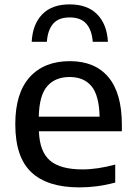

<svg xmlns="http://www.w3.org/2000/svg" viewBox="-20 -824 602 854"><path d="M333 9.5Q191.5 9.5 119.8 -57.5Q48 -124.5 48 -271.5Q48 -410 112.2 -481Q176.5 -552 290.5 -552Q402.5 -552 462.2 -480.8Q522 -409.5 522 -269V-240H153Q156.5 -148.5 202.8 -109.5Q249 -70.5 347 -70.5Q380.5 -70.5 417.2 -76Q454 -81.5 492.5 -92V-12Q449.5 -0.5 410.5 4.5Q371.5 9.5 333 9.5ZM289.5 -481.5Q226 -481.5 190.2 -440.8Q154.5 -400 152.5 -305H423Q421 -399.5 387 -440.5Q353 -481.5 289.5 -481.5ZM121 -638Q125 -716 167.8 -760.2Q210.5 -804.5 290 -804.5Q369 -804.5 412.5 -760Q456 -715.5 460 -638H392.5Q389 -689.5 364.2 -718Q339.5 -746.5 290 -746.5Q240 -746.5 216 -718Q192 -689.5 188.5 -638Z"/></svg>

Font: Encode Sans Semi Expanded Medium
Style: Regular
Weight: 500
Width: 6
Designer: Multiple Designers
Foundry: Impallari Type
Version: Version 3.000; ttfautohint (v1.8.3) -l 8 -r 50 -G 200 -x 14 